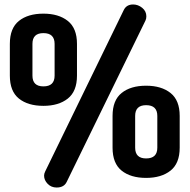

<svg xmlns="http://www.w3.org/2000/svg" viewBox="-20 -792 847 858"><path d="M174 -319Q105 -319 64.5 -351.5Q24 -384 24 -454V-596Q24 -666 64.5 -698.5Q105 -731 174 -731Q242 -731 283 -698.5Q324 -666 324 -596V-454Q324 -384 283 -351.5Q242 -319 174 -319ZM224 -454V-596Q224 -644 174 -644Q125 -644 125 -596V-454Q125 -406 174 -406Q224 -406 224 -454ZM633 3Q564 3 523.5 -29.5Q483 -62 483 -132V-274Q483 -344 523.5 -376.5Q564 -409 633 -409Q701 -409 742 -376.5Q783 -344 783 -274V-132Q783 -62 742 -29.5Q701 3 633 3ZM683 -132V-274Q683 -322 633 -322Q584 -322 584 -274V-132Q584 -84 633 -84Q683 -84 683 -132ZM575 -772Q597 -772 615.5 -757Q634 -742 634 -719Q634 -708 630 -700L278 21Q266 46 233 46Q209 46 193 29.5Q177 13 177 -7Q177 -16 182 -26L533 -747Q545 -772 575 -772Z"/></svg>

Font: Dosis
Style: ExtraBold
Weight: 800
Designer: EdgarTolentino, PabloImpallari, IginoMarini
Foundry: EdgarTolentino, PabloImpallari, IginoMarini
Version: Version 1.007